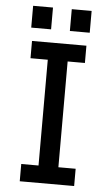

<svg xmlns="http://www.w3.org/2000/svg" viewBox="-56 -849 505 886"><g transform="rotate(5 196.0 -406.0)"><path d="M70 -650H322V-570H242V-80H322V0H70V-80H150V-570H70ZM240 -711V-812H332V-711ZM61 -711V-812H153V-711Z"/></g></svg>

Font: Graduate
Style: Regular
Weight: 400
Version: Version 1.001